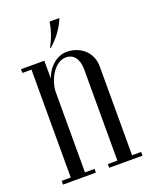

<svg xmlns="http://www.w3.org/2000/svg" viewBox="-123 -705 612 774"><g transform="rotate(-20 182.5 -318.0)"><path d="M155 -535C186 -563 211 -594 228 -636H186C180 -600 171 -572 151 -535ZM12 0H153V-16H112V-361C112 -404 145 -478 198 -478C230 -478 251 -453 251 -407V-16H210V0H353V-16H314V-396C314 -464 260 -498 209 -498C165 -498 128 -464 112 -419V-495H12V-479H51V-16H12Z"/></g></svg>

Font: Emberly
Style: Regular
Weight: 400
Designer: Rajesh Rajput
Foundry: Rajesh Rajput
Version: Version 1.000